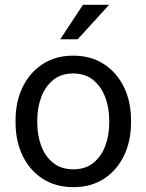

<svg xmlns="http://www.w3.org/2000/svg" viewBox="-20 -770 610 800"><path d="M44.9 -258.3V-269.5Q44.9 -346.2 74.2 -406.7Q103.5 -467.3 157.2 -502.7Q210.9 -538.1 284.7 -538.1Q359.4 -538.1 413.3 -502.7Q467.3 -467.3 496.6 -406.7Q525.9 -346.2 525.9 -269.5V-258.3Q525.9 -182.1 496.6 -121.3Q467.3 -60.5 413.6 -25.4Q359.9 9.8 285.6 9.8Q211.4 9.8 157.5 -25.4Q103.5 -60.5 74.2 -121.3Q44.9 -182.1 44.9 -258.3ZM135.3 -269.5V-258.3Q135.3 -206.1 151.9 -161.9Q168.5 -117.7 201.9 -91.1Q235.4 -64.5 285.6 -64.5Q335.4 -64.5 368.7 -91.1Q401.9 -117.7 418.5 -161.9Q435.1 -206.1 435.1 -258.3V-269.5Q435.1 -321.3 418.2 -365.5Q401.4 -409.7 368.2 -436.8Q335 -463.9 284.7 -463.9Q234.9 -463.9 201.7 -436.8Q168.5 -409.7 151.9 -365.5Q135.3 -321.3 135.3 -269.5ZM231 -606.4 325.7 -750H434.6L303.7 -606.4Z"/></svg>

Font: Vazirmatn
Style: Regular
Weight: 400
Designer: Saber Rastikerdar
Foundry: Saber Rastikerdar
Version: Version 33.003;September 2, 2022;FontCreator 14.0.0.2862 64-